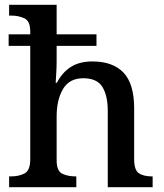

<svg xmlns="http://www.w3.org/2000/svg" viewBox="-20 -780 684 800"><path d="M18 0V-45H26Q59 -45 82.5 -57.5Q106 -70 106 -116V-589H16V-637H106V-649Q106 -692 82 -703.5Q58 -715 27 -715H18V-760H216V-637H382V-589H216V-524Q216 -497 214 -468.5Q212 -440 212 -435H217Q239 -478 275 -501Q311 -524 365 -524Q450 -524 494.5 -477.5Q539 -431 539 -328V-117Q539 -70 559.5 -57.5Q580 -45 613 -45H616V0H429V-317Q429 -382 406.5 -418Q384 -454 327 -454Q269 -454 242.5 -409Q216 -364 216 -294V-112Q216 -68 239 -56.5Q262 -45 295 -45H298V0Z"/></svg>

Font: Noto Serif Sinhala Medium
Style: Regular
Weight: 500
Designer: Jelle Bosma - Monotype Design Team
Foundry: Monotype Imaging Inc.
Version: Version 2.007; ttfautohint (v1.8.4.7-5d5b)